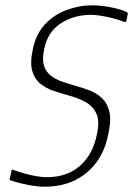

<svg xmlns="http://www.w3.org/2000/svg" viewBox="-20 -697 503 726"><path d="M17 -22 24 -53Q25 -57 27.5 -55.5Q30 -54 32 -54Q51 -47 72.5 -41Q94 -35 116 -31Q138 -27 156 -27Q234 -27 282.5 -70Q331 -113 346 -187Q358 -240 344 -268.5Q330 -297 302 -312Q274 -327 240 -336Q211 -344 182.5 -353.5Q154 -363 132.5 -380.5Q111 -398 102 -428.5Q93 -459 104 -510Q116 -569 150.5 -605.5Q185 -642 232.5 -659.5Q280 -677 332 -677Q344 -677 367 -674.5Q390 -672 415.5 -666Q441 -660 458 -652Q460 -651 462 -649Q464 -647 463 -644L458 -619Q457 -611 447 -615Q431 -622 407 -628Q383 -634 361 -637.5Q339 -641 326 -641Q259 -641 209.5 -608.5Q160 -576 147 -511Q139 -473 146 -449.5Q153 -426 171.5 -411.5Q190 -397 214.5 -388.5Q239 -380 264 -373Q293 -365 320 -354.5Q347 -344 367 -324.5Q387 -305 394 -272.5Q401 -240 389 -188Q377 -127 344.5 -83Q312 -39 262.5 -15Q213 9 148 9Q121 9 85 2Q49 -5 20 -15Q18 -15 17 -17Q16 -19 17 -22Z"/></svg>

Font: Glory ExtraLight
Style: Italic
Weight: 250
Italic angle: -12°
Version: Version 1.011